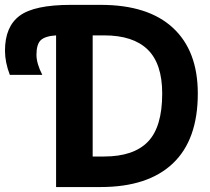

<svg xmlns="http://www.w3.org/2000/svg" viewBox="-149 -752 847 774"><path d="M224.6 -609.4V-121.1H270.5Q389.6 -121.1 447.3 -180.7Q504.9 -240.2 504.9 -375Q504.9 -495.1 446.3 -552.2Q387.7 -609.4 270.5 -609.4ZM648.4 -375Q648.4 -188.5 547.9 -93.3Q447.3 2 256.8 2H77.1V-609.4Q32.2 -606.4 15.1 -589.8Q-2 -573.2 -2 -531.2Q-2 -496.1 21.5 -450.2H-109.4Q-128.9 -501 -128.9 -547.9Q-128.9 -644.5 -69.8 -688.5Q-10.7 -732.4 136.7 -732.4H256.8Q448.2 -732.4 548.3 -639.6Q648.4 -546.9 648.4 -375Z"/></svg>

Font: Gen Shin Gothic Bold
Style: Bold
Weight: 700
Designer: [Source Han Sans]
Ryoko NISHIZUKA  (kana & ideographs); Paul D. Hunt (Latin, Greek & Cyrillic); Wenlong ZHANG  (bopomofo
Version: Version 1.002.20150607